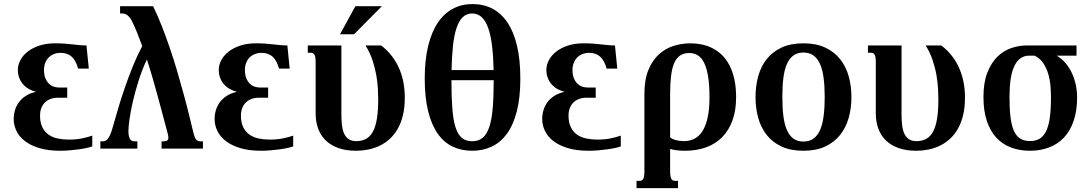

<svg xmlns="http://www.w3.org/2000/svg" viewBox="-20 -747 5482 965"><path d="M284.7 -481.4Q266.6 -481.4 251.2 -475.3Q235.8 -469.2 224.9 -458.3Q213.9 -447.3 207.5 -431.2Q201.2 -415 201.2 -395.5Q201.2 -368.7 209 -351.6Q216.8 -334.5 228 -324.5Q239.3 -314.5 252.4 -310.8Q265.6 -307.1 276.9 -307.1H317.9V-255.9H272Q249.5 -255.9 232.4 -249Q215.3 -242.2 204.1 -230.2Q192.9 -218.3 187 -201.9Q181.2 -185.5 181.2 -166.5Q181.2 -130.4 193.1 -106.9Q205.1 -83.5 224.9 -69.8Q244.6 -56.2 270.8 -50.8Q296.9 -45.4 325.7 -45.4Q362.3 -45.4 391.6 -51.3Q420.9 -57.1 443.8 -65.4V-11.2Q432.1 -6.8 413.8 -2.9Q395.5 1 373.8 3.9Q352.1 6.8 328.4 8.8Q304.7 10.7 282.2 10.7Q221.7 10.7 177.5 -2.7Q133.3 -16.1 104.7 -38.3Q76.2 -60.5 62.5 -89.4Q48.8 -118.2 48.8 -148.4Q48.8 -170.4 54.9 -191.9Q61 -213.4 74.5 -232.2Q87.9 -251 109.4 -264.9Q130.9 -278.8 161.1 -285.6Q143.1 -290 126.5 -299.1Q109.9 -308.1 97.4 -321.8Q85 -335.4 77.4 -354Q69.8 -372.6 69.8 -396Q69.8 -420.9 82.5 -444.8Q95.2 -468.8 119.1 -487.5Q143.1 -506.3 177.7 -517.8Q212.4 -529.3 256.8 -529.3Q284.7 -529.3 305.9 -527.6Q327.1 -525.9 345 -523.9Q362.8 -522 379.2 -520.3Q395.5 -518.6 414.6 -518.6L426.3 -402.3H372.6Q361.3 -443.8 339.8 -462.6Q318.4 -481.4 284.7 -481.4Z M953.1 -75.7Q956.5 -61.5 960.9 -53.5Q965.3 -45.4 970.2 -41.7Q975.1 -38.1 979.5 -37.4Q983.9 -36.6 986.8 -36.6H1000V0H792V-36.6H801.3Q814 -36.6 820.1 -40.8Q826.2 -44.9 826.2 -56.2Q826.2 -63.5 823.2 -74.7Q813 -112.3 801.3 -157Q789.6 -201.7 776.4 -250Q763.2 -298.3 748.8 -348.6Q734.4 -398.9 718.3 -448.2Q693.8 -396 676.5 -341.1Q659.2 -286.1 647.7 -236.6Q636.2 -187 630.9 -147.9Q625.5 -108.9 625.5 -88.4Q625.5 -72.8 627.9 -62.7Q630.4 -52.7 634.3 -46.9Q638.2 -41 643.8 -38.8Q649.4 -36.6 655.3 -36.6H670.4V0H484.4V-36.6H498.5Q513.2 -36.6 524.4 -52.7Q535.6 -68.8 545.9 -105Q558.6 -150.9 574 -202.4Q589.4 -253.9 607.7 -307.1Q626 -360.4 647.5 -413.3Q668.9 -466.3 694.8 -515.6Q682.6 -549.3 669.9 -580.8Q657.2 -612.3 643.6 -640.1Q637.2 -653.3 630.1 -661.1Q623 -668.9 616.7 -672.9Q610.4 -676.8 605 -678Q599.6 -679.2 596.7 -679.2H583.5V-715.8H749.5Q772.5 -668.9 793.5 -615.2Q814.5 -561.5 834 -504.4Q853.5 -447.3 870.6 -388.9Q887.7 -330.6 902.8 -275.1Q918 -219.7 930.4 -168.7Q942.9 -117.7 953.1 -75.7Z M1294.4 -481.4Q1276.4 -481.4 1261 -475.3Q1245.6 -469.2 1234.6 -458.3Q1223.6 -447.3 1217.3 -431.2Q1210.9 -415 1210.9 -395.5Q1210.9 -368.7 1218.8 -351.6Q1226.6 -334.5 1237.8 -324.5Q1249 -314.5 1262.2 -310.8Q1275.4 -307.1 1286.6 -307.1H1327.6V-255.9H1281.7Q1259.3 -255.9 1242.2 -249Q1225.1 -242.2 1213.9 -230.2Q1202.6 -218.3 1196.8 -201.9Q1190.9 -185.5 1190.9 -166.5Q1190.9 -130.4 1202.9 -106.9Q1214.8 -83.5 1234.6 -69.8Q1254.4 -56.2 1280.5 -50.8Q1306.6 -45.4 1335.4 -45.4Q1372.1 -45.4 1401.4 -51.3Q1430.7 -57.1 1453.6 -65.4V-11.2Q1441.9 -6.8 1423.6 -2.9Q1405.3 1 1383.5 3.9Q1361.8 6.8 1338.1 8.8Q1314.5 10.7 1292 10.7Q1231.4 10.7 1187.3 -2.7Q1143.1 -16.1 1114.5 -38.3Q1085.9 -60.5 1072.3 -89.4Q1058.6 -118.2 1058.6 -148.4Q1058.6 -170.4 1064.7 -191.9Q1070.8 -213.4 1084.2 -232.2Q1097.7 -251 1119.1 -264.9Q1140.6 -278.8 1170.9 -285.6Q1152.8 -290 1136.2 -299.1Q1119.6 -308.1 1107.2 -321.8Q1094.7 -335.4 1087.2 -354Q1079.6 -372.6 1079.6 -396Q1079.6 -420.9 1092.3 -444.8Q1105 -468.8 1128.9 -487.5Q1152.8 -506.3 1187.5 -517.8Q1222.2 -529.3 1266.6 -529.3Q1294.4 -529.3 1315.7 -527.6Q1336.9 -525.9 1354.7 -523.9Q1372.6 -522 1388.9 -520.3Q1405.3 -518.6 1424.3 -518.6L1436 -402.3H1382.3Q1371.1 -443.8 1349.6 -462.6Q1328.1 -481.4 1294.4 -481.4Z M1566.4 -433.6Q1566.4 -448.7 1564.9 -458Q1563.5 -467.3 1560.1 -472.7Q1556.6 -478 1551.8 -480Q1546.9 -481.9 1540.5 -481.9H1526.9V-518.6H1695.8V-173.3Q1695.8 -146.5 1698.2 -121.8Q1700.7 -97.2 1708.3 -78.6Q1715.8 -60.1 1730.7 -48.8Q1745.6 -37.6 1770.5 -37.6Q1799.3 -37.6 1820.3 -49.3Q1841.3 -61 1854.7 -86.4Q1868.2 -111.8 1874.5 -151.6Q1880.9 -191.4 1880.9 -247.6Q1880.9 -269.5 1879.2 -301.5Q1877.4 -333.5 1871.1 -370.1Q1864.7 -406.7 1851.8 -445.3Q1838.9 -483.9 1816.9 -518.6H1895.5Q1927.7 -494.1 1950.4 -464.1Q1973.1 -434.1 1987.3 -400.4Q2001.5 -366.7 2008.1 -330.3Q2014.6 -293.9 2014.6 -256.8Q2014.6 -206.1 2004.9 -166.7Q1995.1 -127.4 1977.8 -97.7Q1960.4 -67.9 1937 -47.1Q1913.6 -26.4 1886.5 -13.7Q1859.4 -1 1829.6 4.9Q1799.8 10.7 1769.5 10.7Q1720.7 10.7 1682.9 -2.2Q1645 -15.1 1619.1 -39.3Q1593.3 -63.5 1579.8 -98.4Q1566.4 -133.3 1566.4 -177.2ZM1766.1 -715.8H1899.4L1759.3 -574.7H1689Z M2353 10.7Q2299.8 10.7 2255.9 -9.8Q2211.9 -30.3 2180.7 -74.2Q2149.4 -118.2 2132.1 -187Q2114.7 -255.9 2114.7 -352.5Q2114.7 -446.3 2132.1 -516.6Q2149.4 -586.9 2180.9 -633.5Q2212.4 -680.2 2256.6 -703.4Q2300.8 -726.6 2354.5 -726.6Q2410.6 -726.6 2455.1 -703.4Q2499.5 -680.2 2530.8 -633.5Q2562 -586.9 2578.6 -516.6Q2595.2 -446.3 2595.2 -352.5Q2595.2 -255.9 2577.4 -187Q2559.6 -118.2 2527.3 -74.2Q2495.1 -30.3 2450.7 -9.8Q2406.2 10.7 2353 10.7ZM2353 -37.1Q2384.3 -37.1 2405.3 -54Q2426.3 -70.8 2438.7 -107.4Q2451.2 -144 2456.3 -202.4Q2461.4 -260.7 2461.4 -343.8H2249Q2249 -260.7 2253.4 -202.4Q2257.8 -144 2269.5 -107.4Q2281.2 -70.8 2301.3 -54Q2321.3 -37.1 2353 -37.1ZM2353 -679.2Q2325.2 -679.2 2306.2 -661.1Q2287.1 -643.1 2274.9 -607.2Q2262.7 -571.3 2256.8 -518.1Q2251 -464.8 2249.5 -395H2460.9Q2459.5 -464.8 2452.9 -518.1Q2446.3 -571.3 2433.3 -607.2Q2420.4 -643.1 2400.6 -661.1Q2380.9 -679.2 2353 -679.2Z M2940.9 -481.4Q2922.9 -481.4 2907.5 -475.3Q2892.1 -469.2 2881.1 -458.3Q2870.1 -447.3 2863.8 -431.2Q2857.4 -415 2857.4 -395.5Q2857.4 -368.7 2865.2 -351.6Q2873 -334.5 2884.3 -324.5Q2895.5 -314.5 2908.7 -310.8Q2921.9 -307.1 2933.1 -307.1H2974.1V-255.9H2928.2Q2905.8 -255.9 2888.7 -249Q2871.6 -242.2 2860.4 -230.2Q2849.1 -218.3 2843.3 -201.9Q2837.4 -185.5 2837.4 -166.5Q2837.4 -130.4 2849.4 -106.9Q2861.3 -83.5 2881.1 -69.8Q2900.9 -56.2 2927 -50.8Q2953.1 -45.4 2981.9 -45.4Q3018.6 -45.4 3047.9 -51.3Q3077.1 -57.1 3100.1 -65.4V-11.2Q3088.4 -6.8 3070.1 -2.9Q3051.8 1 3030 3.9Q3008.3 6.8 2984.6 8.8Q2960.9 10.7 2938.5 10.7Q2877.9 10.7 2833.7 -2.7Q2789.6 -16.1 2761 -38.3Q2732.4 -60.5 2718.8 -89.4Q2705.1 -118.2 2705.1 -148.4Q2705.1 -170.4 2711.2 -191.9Q2717.3 -213.4 2730.7 -232.2Q2744.1 -251 2765.6 -264.9Q2787.1 -278.8 2817.4 -285.6Q2799.3 -290 2782.7 -299.1Q2766.1 -308.1 2753.7 -321.8Q2741.2 -335.4 2733.6 -354Q2726.1 -372.6 2726.1 -396Q2726.1 -420.9 2738.8 -444.8Q2751.5 -468.8 2775.4 -487.5Q2799.3 -506.3 2834 -517.8Q2868.7 -529.3 2913.1 -529.3Q2940.9 -529.3 2962.2 -527.6Q2983.4 -525.9 3001.2 -523.9Q3019 -522 3035.4 -520.3Q3051.8 -518.6 3070.8 -518.6L3082.5 -402.3H3028.8Q3017.6 -443.8 2996.1 -462.6Q2974.6 -481.4 2940.9 -481.4Z M3348.1 -57.1Q3352.5 -52.7 3359.9 -49.1Q3367.2 -45.4 3376.5 -43Q3385.7 -40.5 3396 -39.1Q3406.2 -37.6 3416 -37.6Q3444.8 -37.6 3468.8 -49.1Q3492.7 -60.5 3509.8 -86.7Q3526.9 -112.8 3536.4 -154.8Q3545.9 -196.8 3545.9 -258.3Q3545.9 -319.8 3539.1 -362.1Q3532.2 -404.3 3519.3 -430.7Q3506.3 -457 3487.3 -468.8Q3468.3 -480.5 3444.3 -480.5Q3416.5 -480.5 3397.9 -467.8Q3379.4 -455.1 3368.4 -429.4Q3357.4 -403.8 3352.8 -365.2Q3348.1 -326.7 3348.1 -275.4ZM3348.1 113.8Q3348.1 128.9 3349.9 138.2Q3351.6 147.5 3354.7 152.8Q3357.9 158.2 3362.8 160.2Q3367.7 162.1 3374.5 162.1H3387.7V198.7H3179.2V162.1H3192.9Q3199.2 162.1 3204.1 160.2Q3209 158.2 3212.4 152.8Q3215.8 147.5 3217.3 138.2Q3218.8 128.9 3218.8 113.8V-275.4Q3218.8 -346.7 3238.8 -395.3Q3258.8 -443.8 3291.5 -473.6Q3324.2 -503.4 3365.7 -516.4Q3407.2 -529.3 3450.7 -529.3Q3479.5 -529.3 3507.6 -523.4Q3535.6 -517.6 3561.3 -504.6Q3586.9 -491.7 3608.4 -470.7Q3629.9 -449.7 3645.8 -419.7Q3661.6 -389.6 3670.7 -349.6Q3679.7 -309.6 3679.7 -258.3Q3679.7 -191.9 3661.4 -141.6Q3643.1 -91.3 3609.4 -57.4Q3575.7 -23.4 3528.3 -6.3Q3481 10.7 3422.9 10.7Q3404.3 10.7 3383.5 8.5Q3362.8 6.3 3348.1 1.5Z M3777.3 -259.3Q3777.3 -315.4 3791 -364.5Q3804.7 -413.6 3833.7 -450.2Q3862.8 -486.8 3908.4 -508.1Q3954.1 -529.3 4018.1 -529.3Q4081.5 -529.3 4127.2 -508.1Q4172.9 -486.8 4202.1 -450.2Q4231.4 -413.6 4245.4 -364.5Q4259.3 -315.4 4259.3 -259.3Q4259.3 -203.1 4245.4 -154.1Q4231.4 -105 4202.1 -68.4Q4172.9 -31.7 4127.2 -10.5Q4081.5 10.7 4018.1 10.7Q3954.1 10.7 3908.4 -10.5Q3862.8 -31.7 3833.7 -68.4Q3804.7 -105 3791 -154.1Q3777.3 -203.1 3777.3 -259.3ZM3912.1 -259.8Q3912.1 -206.1 3917.2 -164.6Q3922.4 -123 3934.8 -94.2Q3947.3 -65.4 3967.5 -50.5Q3987.8 -35.6 4018.1 -35.6Q4048.3 -35.6 4068.8 -50.5Q4089.4 -65.4 4101.8 -94Q4114.3 -122.6 4119.6 -164.1Q4125 -205.6 4125 -259.3Q4125 -313 4119.6 -354.5Q4114.3 -396 4101.8 -424.6Q4089.4 -453.1 4068.8 -468Q4048.3 -482.9 4018.1 -482.9Q3987.8 -482.9 3967.5 -468Q3947.3 -453.1 3934.8 -424.8Q3922.4 -396.5 3917.2 -354.7Q3912.1 -313 3912.1 -259.8Z M4381.8 -433.6Q4381.8 -448.7 4380.4 -458Q4378.9 -467.3 4375.5 -472.7Q4372.1 -478 4367.2 -480Q4362.3 -481.9 4356 -481.9H4342.3V-518.6H4511.2V-173.3Q4511.2 -146.5 4513.7 -121.8Q4516.1 -97.2 4523.7 -78.6Q4531.2 -60.1 4546.1 -48.8Q4561 -37.6 4585.9 -37.6Q4614.7 -37.6 4635.7 -49.3Q4656.7 -61 4670.2 -86.4Q4683.6 -111.8 4689.9 -151.6Q4696.3 -191.4 4696.3 -247.6Q4696.3 -269.5 4694.6 -301.5Q4692.9 -333.5 4686.5 -370.1Q4680.2 -406.7 4667.2 -445.3Q4654.3 -483.9 4632.3 -518.6H4710.9Q4743.2 -494.1 4765.9 -464.1Q4788.6 -434.1 4802.7 -400.4Q4816.9 -366.7 4823.5 -330.3Q4830.1 -293.9 4830.1 -256.8Q4830.1 -206.1 4820.3 -166.7Q4810.5 -127.4 4793.2 -97.7Q4775.9 -67.9 4752.4 -47.1Q4729 -26.4 4701.9 -13.7Q4674.8 -1 4645 4.9Q4615.2 10.7 4585 10.7Q4536.1 10.7 4498.3 -2.2Q4460.4 -15.1 4434.6 -39.3Q4408.7 -63.5 4395.3 -98.4Q4381.8 -133.3 4381.8 -177.2Z M5291 -467.3Q5317.9 -451.2 5337.2 -427.7Q5356.4 -404.3 5368.9 -376.5Q5381.3 -348.6 5387.5 -318.1Q5393.6 -287.6 5393.6 -257.3Q5393.6 -189.9 5376.2 -139.4Q5358.9 -88.9 5327.6 -55.7Q5296.4 -22.5 5252.7 -5.9Q5209 10.7 5156.7 10.7Q5104.5 10.7 5061.3 -5.6Q5018.1 -22 4987.3 -55.4Q4956.5 -88.9 4939.7 -139.6Q4922.9 -190.4 4922.9 -259.3Q4922.9 -332.5 4942.4 -382.1Q4961.9 -431.6 4993.2 -462.2Q5024.4 -492.7 5063.2 -505.6Q5102.1 -518.6 5141.1 -518.6H5390.6V-467.3ZM5262.2 -255.9Q5262.2 -283.2 5259.8 -314.2Q5257.3 -345.2 5248.8 -374.5Q5240.2 -403.8 5224.1 -428.5Q5208 -453.1 5180.7 -467.3H5152.8Q5127 -467.3 5108.2 -453.4Q5089.4 -439.5 5077.1 -412.8Q5064.9 -386.2 5059.3 -347.4Q5053.7 -308.6 5053.7 -258.8Q5053.7 -200.2 5058.8 -158.2Q5064 -116.2 5075.9 -89.6Q5087.9 -63 5107.7 -50.5Q5127.4 -38.1 5156.7 -38.1Q5186 -38.1 5206.1 -50.5Q5226.1 -63 5238.5 -89.4Q5251 -115.7 5256.6 -157Q5262.2 -198.2 5262.2 -255.9Z"/></svg>

Font: Arian AMU Serif
Style: Bold
Weight: 700
Designer: Ruben Hakobyan (Tarumian)
Foundry: Ruben Hakobyan (Tarumian)
Version: Version 1.002